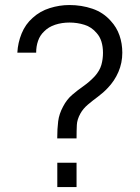

<svg xmlns="http://www.w3.org/2000/svg" viewBox="-20 -755 564 775"><path d="M289 -196.3H211Q211 -235.3 214.8 -265.2Q218.5 -295 234.7 -325Q249.5 -353.5 271.4 -372.2Q293.3 -391 317.4 -407.8Q341.5 -424.7 363 -447.7Q382.5 -469.8 389.1 -492.9Q395.7 -516 395.7 -541.7Q395.7 -566.8 389.4 -587Q383.2 -607.2 370 -621.7Q350 -645.8 320.9 -654.9Q291.8 -664 260.7 -664Q229.7 -664 202.8 -655.2Q175.8 -646.3 158.3 -628.3Q141.3 -612.5 133.6 -590Q125.8 -567.5 126 -542.3H50Q52 -582.2 67.3 -619.8Q82.7 -657.5 112 -683Q141.5 -710 180.8 -722.3Q220.2 -734.7 260 -734.7Q309 -734.7 353 -719.8Q397 -704.8 427 -670.7Q451 -644.8 462.3 -612.1Q473.7 -579.3 473.7 -542.3Q473.7 -501.2 458 -464.7Q442.3 -428.2 414.7 -399.7Q397.5 -381.2 375.9 -365.2Q354.3 -349.3 334.8 -332.8Q315.2 -316.2 304.3 -296.3Q291.3 -272.7 290.2 -251Q289 -229.3 289 -196.3ZM289 0H211.3V-98H289Z"/></svg>

Font: Manrope Variable Light
Style: Regular
Weight: 200
Designer: Mikhail Sharanda
Foundry: Mikhail Sharanda
Version: Version 4.505